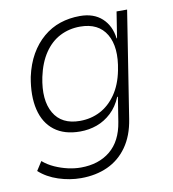

<svg xmlns="http://www.w3.org/2000/svg" viewBox="-78 -569 745 825"><g transform="rotate(-10 294.0 -156.5)"><path d="M210 187Q161 187 112 171Q63 155 29 124L54 85Q76 104 104 116.5Q132 129 161 135.5Q190 142 217 142Q295 142 345.5 100.5Q396 59 409 -23L426 -130H423Q406 -89 377.5 -62.5Q349 -36 314.5 -23.5Q280 -11 241 -11Q172 -11 129 -44Q86 -77 71.5 -137.5Q57 -198 72 -279Q84 -334 107.5 -375Q131 -416 164.5 -444.5Q198 -473 238.5 -486.5Q279 -500 325 -500Q385 -500 421 -467Q457 -434 464 -378H466L484 -492H530L457 -27Q446 44 412 92Q378 140 326.5 163.5Q275 187 210 187ZM248 -56Q296 -56 336 -76.5Q376 -97 405 -138.5Q434 -180 446 -241Q466 -340 432 -397.5Q398 -455 318 -455Q270 -455 230 -434.5Q190 -414 162 -372.5Q134 -331 121 -270Q101 -172 134.5 -114Q168 -56 248 -56Z"/></g></svg>

Font: Nunito Sans 7pt SemiCondensed ExtraLight
Style: Italic
Weight: 250
Width: 4
Italic angle: -9°
Designer: Vernon Adams
Foundry: Vernon Adams
Version: Version 3.101;gftools[0.9.27]